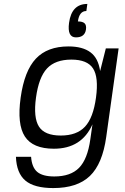

<svg xmlns="http://www.w3.org/2000/svg" viewBox="-20 -746 635 976"><path d="M489 -385 518 -500H583L520 -50Q501 87 437 148.5Q373 210 251 210Q154 210 109 172Q64 134 61 51H138Q142 105 169.5 128Q197 151 256 151Q339 151 382 107Q425 63 439 -37L450 -114Q395 10 254 10Q147 10 106.5 -52Q66 -114 85 -250Q104 -386 162.5 -448Q221 -510 328 -510Q364 -510 392 -502.5Q420 -495 440 -480Q460 -465 472 -441.5Q484 -418 489 -385ZM289 -57Q370 -57 412 -102Q454 -147 468 -250Q482 -353 453 -398Q424 -443 343 -443Q261 -443 219 -398Q177 -353 163 -250Q149 -148 178 -102.5Q207 -57 289 -57ZM331 -630Q344 -726 424 -726L419 -690Q383 -690 376 -637Q400 -637 410 -627.5Q420 -618 417 -596Q411 -556 366 -556Q321 -556 331 -630Z"/></svg>

Font: Fivo Sans Modern
Style: Italic
Weight: 400
Designer: Alexander Slobzheninov
Foundry: Alexander Slobzheninov
Version: 1.0